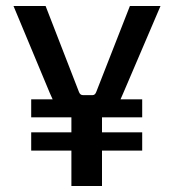

<svg xmlns="http://www.w3.org/2000/svg" viewBox="-20 -620 580 640"><path d="M301 -314 413 -600H515L391 -310Q379 -281 370 -265Q361 -249 349.5 -242Q338 -235 320 -231V0H218V-233Q190 -238 176.5 -254Q163 -270 146 -310L25 -600H132L243 -314Q247 -303 256 -303H289Q297 -303 301 -314ZM228 -118H84V-179H228ZM228 -229H84V-289H228ZM454 -118H309V-179H454ZM454 -229H309V-289H454Z"/></svg>

Font: Gemunu Libre ExtraLight SemiBold
Style: Regular
Weight: 600
Version: Version 1.100